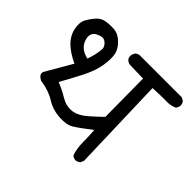

<svg xmlns="http://www.w3.org/2000/svg" viewBox="-128 -712 829 829"><g transform="rotate(45 287.0 -297.5)"><path d="M420 -38Q408 -39 399 -47Q388 -79 388 -116Q388 -153 385 -188Q332 -147 307.5 -132.5Q283 -118 239.5 -121Q196 -124 161.5 -146Q127 -168 73 -176Q45 -190 52 -209Q86 -269 122 -330Q77 -351 50.5 -377Q24 -403 17 -437.5Q10 -472 22 -493.5Q34 -515 50 -533Q66 -551 90 -554.5Q114 -558 139 -556Q164 -554 187.5 -531Q211 -508 216 -482.5Q221 -457 214.5 -415.5Q208 -374 182.5 -324Q157 -274 130 -226Q164 -212 195 -193.5Q226 -175 258.5 -178.5Q291 -182 326 -213Q361 -244 379 -262L377 -494L297 -496Q285 -497 276 -505Q267 -515 269 -530L276 -546Q288 -557 304 -555H553L567 -547Q576 -536 574 -521L567 -506Q545 -495 520.5 -496Q496 -497 435 -494L448 -62L441 -47Q432 -39 420 -38ZM163 -462Q160 -480 143.5 -491Q127 -502 99.5 -486.5Q72 -471 85 -433.5Q98 -396 146 -385Q160 -422 163 -462Z"/></g></svg>

Font: NaniFont Regular
Style: Regular
Weight: 400
Designer: Nanigashitei
Version: Version 1.036